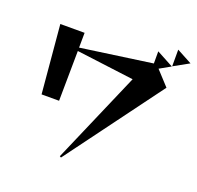

<svg xmlns="http://www.w3.org/2000/svg" viewBox="-157 -1030 1313 1278"><g transform="rotate(20 500.0 -391.0)"><path d="M394 74 674 -573 267 -625 263 -271H139L96 -754H268L267 -649L771 -720V-806L890 -742L812 -698L905 -597L404 80ZM892 -862 1000 -804 892 -744Z"/></g></svg>

Font: Tiejili SC
Style: Regular
Weight: 400
Designer: Buernia
Foundry: Ershou Xiaoxi Press
Version: Version 1.100